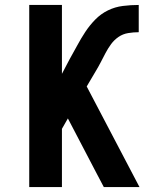

<svg xmlns="http://www.w3.org/2000/svg" viewBox="-20 -755 640 775"><path d="M98 0V-735H230V-457L261 -516Q277 -544 292 -572Q307 -600 324.5 -626.5Q342 -653 364.5 -676Q387 -699 415.5 -713Q444 -727 476 -731Q508 -735 540 -735V-625Q519 -625 497.5 -621.5Q476 -618 458.5 -606Q441 -594 428.5 -577Q416 -560 406 -541Q396 -522 386.5 -503.5Q377 -485 366 -467L330 -406L543 0H399L370 -55L254 -277L230 -235V0Z"/></svg>

Font: Iosevka Custom XBdEx
Style: Regular
Weight: 800
Width: 7
Monospace: yes
Designer: Belleve Invis
Foundry: Belleve Invis
Version: Version 11.2.4; ttfautohint (v1.8.4)